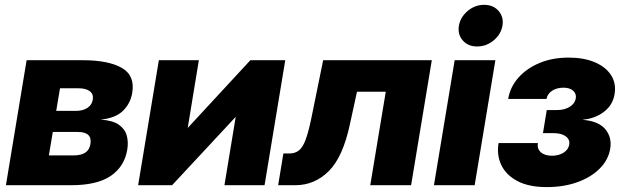

<svg xmlns="http://www.w3.org/2000/svg" viewBox="-20 -764 2574 792"><path d="M4.4 0 89.8 -515.6H322.3Q426.8 -515.6 482.2 -484.1Q537.6 -452.6 525.4 -380.4Q518.1 -337.4 487.5 -307.1Q457 -276.9 395 -270.5Q443.8 -267.6 469.5 -250Q495.1 -232.4 502.7 -205.3Q510.3 -178.2 504.9 -146.5Q493.2 -76.7 436.8 -38.3Q380.4 0 273.4 0ZM181.6 -123H284.7Q345.7 -123 353 -169.9Q361.3 -219.7 300.8 -219.7H197.8ZM211.9 -306.6H293Q322.3 -306.6 340.8 -319.1Q359.4 -331.5 362.8 -353.5Q366.2 -376 350.3 -387.9Q334.5 -399.9 302.7 -399.9H227.5Z M1071.3 0H905.8L952.1 -280.8H951.2L689.9 0H549.8L635.3 -515.6H800.3L754.4 -236.8H754.9L1012.7 -515.6H1156.7Z M1127.4 0 1148.9 -130.9H1173.3Q1197.3 -130.9 1213.1 -143.6Q1229 -156.2 1240.7 -187.7Q1252.4 -219.2 1264.2 -275.9L1313 -515.6H1761.2L1675.8 0H1507.3L1571.3 -385.7H1452.6L1423.8 -253.4Q1395 -117.2 1336.7 -58.6Q1278.3 0 1197.8 0Z M1770 0 1855.5 -515.6H2023.4L1938 0ZM1948.2 -572.3Q1910.6 -572.3 1888.9 -597.2Q1867.2 -622.1 1873 -658.2Q1879.4 -693.8 1909.4 -719Q1939.5 -744.1 1977.1 -744.1Q2014.6 -744.1 2036.6 -719Q2058.6 -693.8 2052.7 -658.2Q2046.4 -622.1 2016.1 -597.2Q1985.8 -572.3 1948.2 -572.3Z M2235.4 7.8Q2161.6 7.8 2114.5 -17.1Q2067.4 -42 2047.9 -83.3Q2028.3 -124.5 2036.6 -173.8H2198.7Q2194.8 -150.4 2210.9 -136Q2227.1 -121.6 2256.8 -121.6Q2285.2 -121.6 2304.9 -134.3Q2324.7 -147 2328.1 -167.5Q2331.5 -188.5 2313.7 -201.7Q2295.9 -214.8 2263.2 -214.8H2219.7L2235.4 -310.1H2278.8Q2308.6 -310.1 2329.8 -323.2Q2351.1 -336.4 2355 -357.4Q2358.4 -377.4 2344.2 -389.9Q2330.1 -402.3 2304.2 -402.3Q2277.3 -402.3 2257.8 -389.9Q2238.3 -377.4 2234.4 -356H2076.2Q2084.5 -405.3 2118.4 -443.6Q2152.3 -481.9 2205.6 -504.2Q2258.8 -526.4 2325.7 -526.4Q2388.7 -526.4 2433.8 -507.1Q2479 -487.8 2500.7 -453.9Q2522.5 -419.9 2515.1 -375.5Q2507.8 -330.6 2471.2 -302.7Q2434.6 -274.9 2385.3 -270.5V-269.5Q2449.7 -264.2 2477.3 -230.5Q2504.9 -196.8 2497.1 -150.4Q2489.3 -104 2453.6 -68.4Q2418 -32.7 2361.6 -12.5Q2305.2 7.8 2235.4 7.8Z"/></svg>

Font: Inter Display ExtraBold
Style: Italic
Weight: 800
Italic angle: -9.39999°
Designer: Rasmus Andersson
Foundry: rsms
Version: Version 4.000;git-a52131595